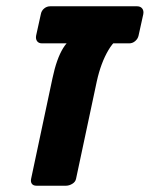

<svg xmlns="http://www.w3.org/2000/svg" viewBox="-20 -591 477 611"><path d="M96 0Q86 0 81.5 -6Q77 -12 79 -22L147 -342Q160 -404 181 -438Q202 -472 229 -472H374Q349 -472 325 -431.5Q301 -391 288 -332L222 -22Q220 -12 210 -6Q200 0 190 0ZM114 -453Q103 -453 98 -460Q93 -467 95 -478L110 -546Q112 -557 120.5 -564Q129 -571 140 -571H416Q427 -571 432.5 -564Q438 -557 436 -546L421 -478Q419 -468 410.5 -460.5Q402 -453 391 -453Z"/></svg>

Font: Rubik SemiBold
Style: Italic
Weight: 600
Italic angle: -12°
Designer: Hubert and Fischer
Foundry: Hubert and Fischer
Version: Version 2.300;gftools[0.9.30]